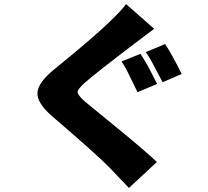

<svg xmlns="http://www.w3.org/2000/svg" viewBox="-20 -853 1040 959"><path d="M586.9 -545.9 681.6 -584Q711.9 -541 764.6 -433.6L667 -392.6Q661.1 -403.3 644.5 -438.5Q627.9 -473.6 613.8 -501Q599.6 -528.3 586.9 -545.9ZM708 -592.8 804.7 -632.8Q836.9 -585 887.7 -483.4L792 -442.4Q789.1 -447.3 769 -486.3Q749 -525.4 734.9 -550.3Q720.7 -575.2 708 -592.8ZM609.4 -833 750 -709Q682.6 -659.2 651.4 -634.8Q460 -489.3 403.3 -439.5Q367.2 -407.2 367.7 -392.6Q368.2 -377.9 404.3 -345.7Q411.1 -339.8 558.1 -219.7Q705.1 -99.6 763.7 -43.9L624 85.9Q602.5 62.5 526.4 -16.6Q467.8 -77.1 239.3 -273.4Q164.1 -338.9 167 -389.6Q169.9 -440.4 250 -505.9Q442.4 -662.1 522.5 -739.3Q593.8 -807.6 609.4 -833Z"/></svg>

Font: GenEi Gothic M Heavy
Style: Regular
Weight: 800
Designer: o_tamon (Modified); [Source Han Sans]
Ryoko NISHIZUKA  (kana & ideographs); Paul D. Hunt (Latin, Greek & Cyrillic); Wenl
Version: Version 1.1a;Original Version 1.004